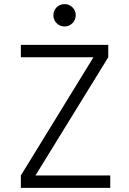

<svg xmlns="http://www.w3.org/2000/svg" viewBox="-20 -911 626 931"><path d="M81.1 0V-60.1L433.1 -633.3H81.1V-693.4H504.9V-633.3L151.9 -60.1H514.6V0ZM293 -782.7Q270.5 -782.7 254.6 -798.6Q238.8 -814.5 238.8 -836.9Q238.8 -859.9 254.6 -875.5Q270.5 -891.1 293 -891.1Q315.4 -891.1 331.3 -875.5Q347.2 -859.9 347.2 -836.9Q347.2 -814.5 331.3 -798.6Q315.4 -782.7 293 -782.7Z"/></svg>

Font: CaskaydiaCove NFP Light
Style: Regular
Weight: 300
Designer: Aaron Bell
Foundry: Saja Typeworks
Version: Version 2111.001; VTT 6.35;Nerd Fonts 3.1.1